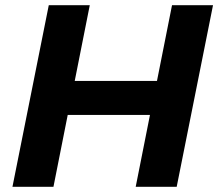

<svg xmlns="http://www.w3.org/2000/svg" viewBox="-20 -720 857 740"><path d="M661 0H503L558 -277H241L186 0H28L168 -700H326L268 -408H585L643 -700H801Z"/></svg>

Font: Argentum Sans SemiBold
Style: Italic
Weight: 600
Italic angle: -11°
Designer: Julieta Ulanovsky (font), Cristiano Sobral (main changes and remaster)
Foundry: Julieta Ulanovsky (font), Cristiano Sobral (main changes and remaster)
Version: Version 2.007;June 15, 2022;FontCreator 14.0.0.2814 64-bit; 